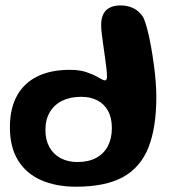

<svg xmlns="http://www.w3.org/2000/svg" viewBox="-20 -661 640 708"><path d="M260.5 27.5Q186.5 27.5 131.5 3.2Q76.5 -21 46.5 -69.8Q16.5 -118.5 16.5 -191.5Q16.5 -260.5 42.5 -307.8Q68.5 -355 117.8 -379.2Q167 -403.5 236.5 -403.5Q273 -403.5 297 -395.5Q321 -387.5 336 -379Q346.5 -373 354.8 -368.8Q363 -364.5 367 -364.5Q374.5 -364.5 374.5 -378.5Q374.5 -389.5 372.5 -408.2Q370.5 -427 367.2 -449.5Q364 -472 360.8 -494.8Q357.5 -517.5 355.2 -537Q353 -556.5 353 -568.5Q353 -641 425.5 -641Q451 -641 472.8 -630.2Q494.5 -619.5 508.5 -597Q516 -580.5 523.2 -552.8Q530.5 -525 536.5 -491.8Q542.5 -458.5 547.2 -423.8Q552 -389 554.2 -357.8Q556.5 -326.5 556.5 -304Q556.5 -191 527.5 -117.5Q498.5 -44 433.8 -8.2Q369 27.5 260.5 27.5ZM265.5 -63.5Q306 -63.5 334.5 -78.8Q363 -94 377.8 -122.2Q392.5 -150.5 392.5 -188.5Q392.5 -226.5 378.5 -252Q364.5 -277.5 339.2 -290.8Q314 -304 279 -304Q239.5 -304 210 -289.8Q180.5 -275.5 164 -248Q147.5 -220.5 147.5 -181.5Q147.5 -145 162 -118.8Q176.5 -92.5 203.2 -78Q230 -63.5 265.5 -63.5Z"/></svg>

Font: Gluten Thin Medium
Style: Regular
Weight: 500
Version: Version 1.300